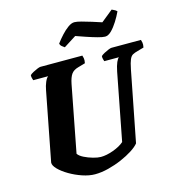

<svg xmlns="http://www.w3.org/2000/svg" viewBox="-131 -1035 1052 1146"><g transform="rotate(-15 395.5 -462.0)"><path d="M315 0Q279 0 237.5 -14Q196 -28 159.5 -49.5Q123 -71 100.5 -94Q78 -117 79 -135L161 -559Q166 -587 175.5 -609Q185 -631 195 -638H103Q102 -642 99 -651Q96 -660 97 -671Q104 -678 118 -685.5Q132 -693 145.5 -698.5Q159 -704 165 -704H424Q426 -699 428.5 -687Q431 -675 427 -656L382 -643Q353 -635 339.5 -616Q326 -597 318 -557L239 -147Q249 -132 274 -119.5Q299 -107 327.5 -99Q356 -91 375 -91Q410 -91 452.5 -106.5Q495 -122 520 -144L600 -558Q607 -593 616 -613.5Q625 -634 633 -638H542Q541 -642 538 -651Q535 -660 536 -671Q543 -678 557 -685.5Q571 -693 584.5 -698.5Q598 -704 604 -704H786Q788 -699 790.5 -687Q793 -675 789 -656L750 -645Q731 -640 719 -633.5Q707 -627 699 -608.5Q691 -590 683 -550L598 -115Q584 -97 553 -77Q522 -57 481.5 -39.5Q441 -22 397.5 -11Q354 0 315 0ZM585 -778Q570 -778 539.5 -786.5Q509 -795 475 -806.5Q441 -818 413 -828L336 -779Q330 -783 320.5 -790.5Q311 -798 309 -809Q326 -832 347 -855Q368 -878 389.5 -893.5Q411 -909 429 -909Q444 -909 472 -901.5Q500 -894 532 -884Q564 -874 591 -865L664 -924Q669 -921 678.5 -917Q688 -913 695 -905Q682 -877 663.5 -847.5Q645 -818 625 -798Q605 -778 585 -778Z"/></g></svg>

Font: Texturina 72pt 72pt Black
Style: Italic
Weight: 900
Italic angle: -11°
Designer: Guillermo Torres Carreño
Foundry: Omnibus-Type
Version: Version 1.002; ttfautohint (v1.8.3)